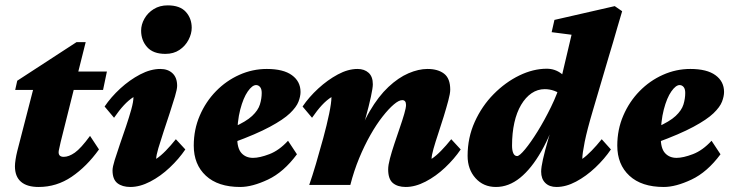

<svg xmlns="http://www.w3.org/2000/svg" viewBox="-20 -707 2795 734"><path d="M358.4 -135.7Q311.5 -70.3 253.9 -31.2Q196.3 7.8 127.9 7.8Q83 7.8 60.1 -12.2Q37.1 -32.2 37.1 -71.3Q37.1 -82 39.6 -97.7Q42 -113.3 45.9 -128.9L106.4 -363.3H38.1L45.9 -398.4L272.5 -545.9H307.6L268.6 -390.6L211.9 -164.1Q208 -145.5 206.1 -137.7Q204.1 -129.9 204.1 -125Q204.1 -107.4 223.6 -107.4Q243.2 -107.4 266.1 -123.5Q289.1 -139.6 324.2 -187.5ZM219.7 -363.3 233.4 -433.6H388.7L374 -363.3Z M478.5 7.8Q447.3 7.8 428.7 -6.8Q410.2 -21.5 410.2 -55.7Q410.2 -68.4 418.5 -95.2Q426.8 -122.1 438.5 -155.8Q450.2 -189.5 461.9 -224.1Q473.6 -258.8 481.9 -288.6Q490.2 -318.4 490.2 -335.9Q471.7 -324.2 453.6 -304.7Q435.5 -285.2 416 -256.8L379.9 -299.8Q404.3 -335.9 439.9 -368.7Q475.6 -401.4 515.6 -422.4Q555.7 -443.4 592.8 -443.4Q622.1 -443.4 639.6 -426.8Q657.2 -410.2 657.2 -378.9Q657.2 -366.2 648.9 -338.4Q640.6 -310.5 628.9 -274.9Q617.2 -239.3 605.5 -204.1Q593.8 -168.9 585.4 -140.6Q577.1 -112.3 577.1 -99.6Q594.7 -111.3 613.8 -130.9Q632.8 -150.4 652.3 -174.8L688.5 -135.7Q664.1 -99.6 628.9 -66.4Q593.8 -33.2 554.2 -12.7Q514.6 7.8 478.5 7.8ZM612.3 -501Q565.4 -501 542.5 -526.9Q519.5 -552.7 519.5 -589.8Q519.5 -613.3 532.2 -635.7Q544.9 -658.2 567.9 -672.4Q590.8 -686.5 621.1 -686.5Q668 -686.5 690.4 -661.6Q712.9 -636.7 712.9 -600.6Q712.9 -578.1 700.7 -554.7Q688.5 -531.2 666 -516.1Q643.6 -501 612.3 -501Z M898.4 7.8Q813.5 7.8 767.1 -35.2Q720.7 -78.1 720.7 -150.4Q720.7 -211.9 743.7 -265.1Q766.6 -318.4 805.7 -358.4Q844.7 -398.4 895 -420.9Q945.3 -443.4 1000 -443.4Q1063.5 -443.4 1096.2 -419.4Q1128.9 -395.5 1128.9 -355.5Q1128.9 -338.9 1121.1 -318.4Q1113.3 -297.9 1088.4 -273.9Q1063.5 -250 1011.7 -222.2Q960 -194.3 872.1 -162.1V-220.7Q920.9 -242.2 943.8 -263.7Q966.8 -285.2 973.6 -307.6Q980.5 -330.1 980.5 -351.6Q980.5 -367.2 974.1 -374.5Q967.8 -381.8 959 -381.8Q944.3 -381.8 927.2 -357.4Q910.2 -333 898.4 -288.1Q886.7 -243.2 886.7 -181.6Q886.7 -139.6 903.3 -121.6Q919.9 -103.5 947.3 -103.5Q972.7 -103.5 1009.8 -117.7Q1046.9 -131.8 1081.1 -168.9L1115.2 -117.2Q1064.5 -48.8 1004.4 -20.5Q944.3 7.8 898.4 7.8Z M1531.2 7.8Q1500 7.8 1481.9 -7.3Q1463.9 -22.5 1463.9 -59.6Q1463.9 -75.2 1470.7 -101.1Q1477.5 -127 1487.8 -157.7Q1498 -188.5 1508.3 -218.3Q1518.6 -248 1525.4 -271.5Q1532.2 -294.9 1532.2 -305.7Q1532.2 -324.2 1517.6 -324.2Q1504.9 -324.2 1485.4 -307.6Q1465.8 -291 1442.4 -261.2Q1418.9 -231.4 1396 -190.9Q1373 -150.4 1353 -102.1Q1333 -53.7 1319.3 0H1162.1Q1173.8 -33.2 1188 -81.1Q1202.1 -128.9 1215.8 -179.2Q1229.5 -229.5 1238.3 -272Q1247.1 -314.5 1247.1 -335.9Q1228.5 -324.2 1210.4 -304.7Q1192.4 -285.2 1172.9 -256.8L1136.7 -299.8Q1161.1 -335.9 1196.8 -368.7Q1232.4 -401.4 1271.5 -422.4Q1310.5 -443.4 1346.7 -443.4Q1373 -443.4 1389.2 -428.7Q1405.3 -414.1 1405.3 -384.8Q1405.3 -371.1 1397.9 -336.9Q1390.6 -302.7 1377 -253.9Q1363.3 -205.1 1342.8 -146.5H1336.9Q1360.4 -225.6 1393.6 -282.2Q1426.8 -338.9 1464.8 -374.5Q1502.9 -410.2 1541.5 -426.8Q1580.1 -443.4 1614.3 -443.4Q1654.3 -443.4 1677.7 -425.3Q1701.2 -407.2 1701.2 -364.3Q1701.2 -349.6 1693.8 -322.3Q1686.5 -294.9 1676.3 -261.7Q1666 -228.5 1655.3 -196.3Q1644.5 -164.1 1637.2 -138.2Q1629.9 -112.3 1629.9 -99.6Q1647.5 -111.3 1666.5 -130.9Q1685.5 -150.4 1705.1 -174.8L1741.2 -135.7Q1716.8 -99.6 1681.6 -66.4Q1646.5 -33.2 1606.9 -12.7Q1567.4 7.8 1531.2 7.8Z M1876 7.8Q1828.1 7.8 1797.9 -25.9Q1767.6 -59.6 1767.6 -111.3Q1767.6 -180.7 1794.9 -241.2Q1822.3 -301.8 1867.2 -347.2Q1912.1 -392.6 1965.3 -418.5Q2018.6 -444.3 2070.3 -444.3Q2101.6 -444.3 2126.5 -425.3Q2151.4 -406.2 2174.8 -372.1L2130.9 -341.8Q2116.2 -353.5 2098.6 -359.9Q2081.1 -366.2 2062.5 -366.2Q2035.2 -366.2 2012.2 -350.6Q1989.3 -335 1972.2 -306.2Q1955.1 -277.3 1946.3 -237.8Q1937.5 -198.2 1937.5 -150.4Q1937.5 -131.8 1942.4 -121.1Q1947.3 -110.4 1957 -110.4Q1965.8 -110.4 1987.3 -136.2Q2008.8 -162.1 2035.2 -204.6Q2061.5 -247.1 2086.4 -297.9Q2111.3 -348.6 2126 -399.4L2127 -413.1L2165 -574.2L2088.9 -584L2099.6 -630.9L2330.1 -683.6L2358.4 -664.1Q2348.6 -630.9 2339.8 -601.1Q2331.1 -571.3 2323.7 -545.4Q2316.4 -519.5 2308.6 -495.1L2246.1 -283.2Q2224.6 -210.9 2215.3 -165Q2206.1 -119.1 2206.1 -99.6Q2222.7 -111.3 2241.7 -130.9Q2260.7 -150.4 2280.3 -174.8L2315.4 -135.7Q2291 -99.6 2255.9 -66.4Q2220.7 -33.2 2182.1 -12.7Q2143.6 7.8 2107.4 7.8Q2080.1 7.8 2064.5 -7.8Q2048.8 -23.4 2048.8 -50.8Q2048.8 -67.4 2055.7 -98.1Q2062.5 -128.9 2076.2 -175.8Q2089.8 -222.7 2110.4 -286.1H2116.2Q2086.9 -194.3 2049.3 -128.4Q2011.7 -62.5 1968.3 -27.3Q1924.8 7.8 1876 7.8Z M2517.6 7.8Q2432.6 7.8 2386.2 -35.2Q2339.8 -78.1 2339.8 -150.4Q2339.8 -211.9 2362.8 -265.1Q2385.7 -318.4 2424.8 -358.4Q2463.9 -398.4 2514.2 -420.9Q2564.5 -443.4 2619.1 -443.4Q2682.6 -443.4 2715.3 -419.4Q2748 -395.5 2748 -355.5Q2748 -338.9 2740.2 -318.4Q2732.4 -297.9 2707.5 -273.9Q2682.6 -250 2630.9 -222.2Q2579.1 -194.3 2491.2 -162.1V-220.7Q2540 -242.2 2563 -263.7Q2585.9 -285.2 2592.8 -307.6Q2599.6 -330.1 2599.6 -351.6Q2599.6 -367.2 2593.3 -374.5Q2586.9 -381.8 2578.1 -381.8Q2563.5 -381.8 2546.4 -357.4Q2529.3 -333 2517.6 -288.1Q2505.9 -243.2 2505.9 -181.6Q2505.9 -139.6 2522.5 -121.6Q2539.1 -103.5 2566.4 -103.5Q2591.8 -103.5 2628.9 -117.7Q2666 -131.8 2700.2 -168.9L2734.4 -117.2Q2683.6 -48.8 2623.5 -20.5Q2563.5 7.8 2517.6 7.8Z"/></svg>

Font: Crimson Pro Black
Style: Italic
Weight: 900
Italic angle: -12°
Designer: Jacques Le Bailly
Foundry: Baron von Fonthausen
Version: Version 1.003